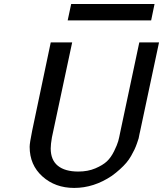

<svg xmlns="http://www.w3.org/2000/svg" viewBox="-20 -902 798 939"><path d="M125 -184.1Q125 -202.1 137.2 -262.2L228 -693.8L229 -694.8H333L233.9 -230Q228 -195.8 228 -175.8Q228 -119.6 262.9 -91.3Q297.9 -63 362.8 -63Q409.7 -63 446.3 -78.6Q482.9 -94.2 502.9 -113Q522.9 -131.8 538.1 -162.8Q553.2 -193.8 558.1 -211.4Q563 -229 567.9 -254.9L661.1 -693.8L662.1 -694.8H757.8L665 -258.8L662.1 -246.1Q660.2 -232.9 658 -225.3Q655.8 -217.8 649.9 -200.9Q644 -184.1 637.9 -171.1Q631.8 -158.2 621.3 -139.6Q610.8 -121.1 597.9 -106Q585 -90.8 566.4 -74Q547.9 -57.1 526.9 -42Q439 17.1 342.8 17.1Q250 17.1 187.5 -39.1Q125 -95.2 125 -184.1ZM311 -802.2 328.1 -882.3H735.8L719.2 -802.2Z"/></svg>

Font: CMU Bright
Style: SemiBoldOblique
Weight: 600
Italic angle: -12°
Version: Version 0.7.0